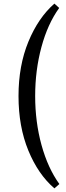

<svg xmlns="http://www.w3.org/2000/svg" viewBox="-20 -829 362 1058"><path d="M279.8 209Q190.4 132.3 136.2 0.5Q82 -131.3 82 -299.8Q82 -467.3 136.5 -599.4Q190.9 -731.4 279.8 -809.1L306.2 -785.2Q242.7 -697.3 208.3 -569.6Q173.8 -441.9 173.8 -299.8Q173.8 -157.2 208.7 -30Q243.7 97.2 307.1 185.1Z"/></svg>

Font: Amethysta
Style: Regular
Weight: 400
Designer: Konstantin Vinogradov, Alexei Vanyashin
Foundry: Cyreal (www.cyreal.org)
Version: Version 1.003